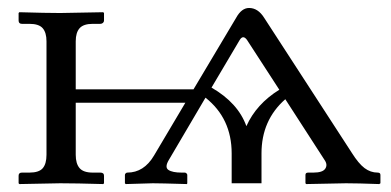

<svg xmlns="http://www.w3.org/2000/svg" viewBox="-20 -462 986 484"><path d="M564 0V-75.2Q564 -163.6 498 -215.8L405.8 -59.1Q394.5 -40.5 404.5 -33.7Q414.6 -26.9 438 -26.9H445.8Q448.2 -26.9 450.2 -24.9Q452.1 -22.9 452.1 -21V0L451.2 2Q384.3 0 365.2 0L296.9 2L294.9 0V-21Q294.9 -23.4 296.9 -25.1Q298.8 -26.9 300.8 -26.9Q342.8 -26.9 368.2 -69.8L447.3 -203.1H170.9V-71.8Q170.9 -49.3 180.7 -38.1Q190.4 -26.9 213.9 -26.9H232.9Q242.2 -26.9 242.2 -19V0L240.2 2Q170.9 0 131.8 0L28.8 2L26.9 0V-19Q26.9 -26.9 35.2 -26.9H54.2Q78.1 -26.9 87.6 -37.8Q97.2 -48.8 97.2 -71.8V-357.9Q97.2 -379.9 87.6 -390.9Q78.1 -401.9 54.2 -401.9H35.2Q26.9 -401.9 26.9 -410.2V-429.2L28.8 -431.2Q96.7 -429.2 131.8 -429.2L240.2 -431.2L242.2 -429.2V-410.2Q242.2 -406.7 239.5 -404.3Q236.8 -401.9 232.9 -401.9H213.9Q190.4 -401.9 180.7 -390.9Q170.9 -379.9 170.9 -357.9V-236.8H467.8L575.2 -417Q588.9 -441.9 607.9 -441.9Q630.4 -441.9 646 -417L867.2 -76.2Q883.8 -49.8 898.9 -38.3Q914.1 -26.9 932.1 -26.9Q939 -26.9 939 -21V0L936 2Q881.8 0 852.1 0L752 2L750 0V-21Q750 -26.9 756.8 -26.9H770Q793.5 -26.9 800 -36.9Q806.6 -46.9 797.9 -59.1L699.2 -211.9Q639.2 -159.2 639.2 -75.2V0ZM513.2 -241.2Q580.1 -202.6 601.1 -144Q626 -199.7 684.1 -235.8L603 -360.8Q592.8 -375.5 584 -360.8Z"/></svg>

Font: Linux Biolinum
Style: Regular
Weight: 400
Designer: Philipp H. Poll
Foundry: Philipp H. Poll
Version: Version 0.6.4